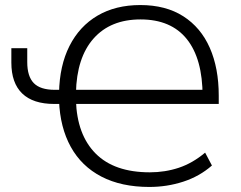

<svg xmlns="http://www.w3.org/2000/svg" viewBox="-20 -733 954 761"><path d="M572 8Q461 8 382 -33Q303 -74 260.5 -151Q218 -228 214 -334L229 -321H195Q111 -321 68 -362.5Q25 -404 25 -485V-542H88V-487Q88 -430 114 -403.5Q140 -377 197 -377H223L214 -365Q216 -473 255.5 -551Q295 -629 366.5 -671Q438 -713 536 -713Q637 -713 706.5 -668.5Q776 -624 811.5 -543.5Q847 -463 847 -354V-321H265L281 -336Q285 -199 359 -124.5Q433 -50 574 -50Q634 -50 688.5 -68Q743 -86 793 -128L820 -77Q771 -34 706.5 -13Q642 8 572 8ZM537 -656Q418 -656 351 -580.5Q284 -505 281 -365L266 -377H798L783 -352Q783 -500 720.5 -578Q658 -656 537 -656Z"/></svg>

Font: Nunito Sans 11pt Light
Style: Regular
Weight: 300
Version: Version 3.101;gftools[0.9.27]